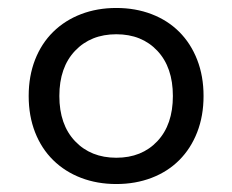

<svg xmlns="http://www.w3.org/2000/svg" viewBox="-20 -694 583 482"><path d="M272 -232Q224 -232 183.5 -247.5Q143 -263 113.5 -292Q84 -321 68 -362Q52 -403 52 -453Q52 -503 68 -544Q84 -585 113.5 -614Q143 -643 183.5 -658.5Q224 -674 272 -674Q320 -674 360.5 -658.5Q401 -643 430 -614Q459 -585 475 -544Q491 -503 491 -453Q491 -403 475 -362Q459 -321 430 -292Q401 -263 360.5 -247.5Q320 -232 272 -232ZM272 -298Q336 -298 375 -339.5Q414 -381 414 -453Q414 -525 375 -566.5Q336 -608 272 -608Q208 -608 168.5 -566.5Q129 -525 129 -453Q129 -381 168.5 -339.5Q208 -298 272 -298Z"/></svg>

Font: Celebes
Style: Regular
Weight: 400
Designer: Anugrah Pasau
Foundry: Lafontype
Version: Version 1.000; ttfautohint (v1.8.4)